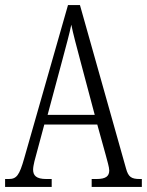

<svg xmlns="http://www.w3.org/2000/svg" viewBox="-20 -734 577 754"><path d="M0 0H183V-31H162C122 -31 110 -45 110 -68C110 -84 119 -116 125 -137L154 -245H362L395 -126C401 -103 409 -77 409 -65C409 -43 397 -31 359 -31H340V0H537V-31H529C496 -31 484 -39 475 -72L294 -714H247L75 -112C56 -45 45 -31 14 -31H0ZM167 -283 225 -499C239 -552 253 -602 260 -637C267 -602 280 -554 298 -486L352 -283Z"/></svg>

Font: Noto Serif Devanagari ExtraCondensed Light
Style: Regular
Weight: 300
Width: 2
Designer: Universal Thirst, Indian Type Foundry and the Monotype Design Team
Foundry: Monotype Imaging Inc.
Version: Version 2.004